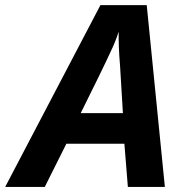

<svg xmlns="http://www.w3.org/2000/svg" viewBox="-78 -735 726 755"><path d="M316.9 -714.8H499L570.3 0H424.8L411.1 -169.9H183.1L98.1 0H-57.6ZM405.3 -290 394 -477.5Q387.7 -551.3 388.7 -610.4Q375 -568.4 358.4 -534.7Q322.3 -456.1 239.3 -290Z"/></svg>

Font: Viking Open Sans
Style: Bold Italic
Weight: 700
Italic angle: -12°
Foundry: Ascender Corporation
Version: Version 2.000